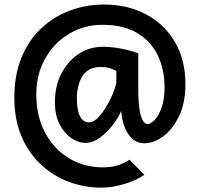

<svg xmlns="http://www.w3.org/2000/svg" viewBox="-20 -716 891 855"><path d="M556.6 -4.9 622.6 62.5Q585.9 87.9 532.5 103.8Q479 119.6 429.7 119.6Q356.4 119.6 287.4 94Q218.3 68.4 163.3 17.8Q108.4 -32.7 76.2 -107.7Q43.9 -182.6 43.9 -280.8Q43.9 -383.3 76.4 -461.2Q108.9 -539.1 165 -591.1Q221.2 -643.1 292.7 -669.4Q364.3 -695.8 441.9 -695.8Q548.8 -695.8 630.9 -651.9Q712.9 -607.9 759.3 -528.3Q805.7 -448.7 805.7 -341.8Q805.7 -258.3 777.6 -199.5Q749.5 -140.6 707.5 -109.4Q665.5 -78.1 622.6 -78.1Q578.1 -78.1 551 -119.4Q523.9 -160.6 520 -222.2Q507.3 -191.9 481.7 -158.7Q456.1 -125.5 424.3 -102.5Q392.6 -79.6 361.3 -79.6Q328.6 -79.6 297.1 -101.3Q265.6 -123 245.1 -163.3Q224.6 -203.6 224.6 -258.8Q224.6 -303.7 234.1 -339.1Q243.7 -374.5 261.2 -402.8Q292 -452.6 336.9 -480.2Q381.8 -507.8 441.9 -507.8Q461.9 -507.8 489.7 -504.2Q517.6 -500.5 546.1 -493.9Q574.7 -487.3 595.7 -478.5V-317.4Q595.7 -236.8 607.4 -200.2Q619.1 -163.6 637.2 -163.6Q651.4 -163.6 669.2 -182.4Q687 -201.2 700 -237.5Q712.9 -273.9 712.9 -327.1Q712.9 -405.8 682.9 -468.8Q652.8 -531.7 591.8 -568.6Q530.8 -605.5 437 -605.5Q354.5 -605.5 287.6 -565.4Q220.7 -525.4 181.2 -455.3Q141.6 -385.3 141.6 -295.4Q141.6 -197.8 181.2 -124.5Q220.7 -51.3 287.8 -11Q355 29.3 437 29.3Q507.8 29.3 556.6 -4.9ZM498 -346.7V-400.4Q486.3 -406.2 470.5 -411.9Q454.6 -417.5 427.2 -417.5Q377.4 -417.5 351.6 -383.8Q337.9 -365.7 330.1 -337.4Q322.3 -309.1 322.3 -280.8Q322.3 -170.9 377.4 -170.9Q394 -170.9 412.6 -188.5Q431.2 -206.1 448.5 -233.4Q465.8 -260.7 479 -291Q492.2 -321.3 498 -346.7Z"/></svg>

Font: Andika
Style: Bold
Weight: 700
Designer: Victor Gaultney, Annie Olsen, Julie Remington, Don Collingsworth, Eric Hays, Becca Hirsbrunner
Foundry: SIL International
Version: Version 6.101